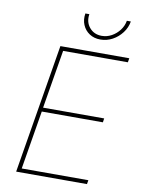

<svg xmlns="http://www.w3.org/2000/svg" viewBox="-99 -997 783 1064"><g transform="rotate(10 292.0 -465.0)"><path d="M67.9 0 188.5 -727.5H576.2L572.3 -704.1H208L153.3 -375H497.1L493.7 -352.5H149.9L95.2 -22.5H470.2L466.3 0ZM399.9 -801.8Q364.3 -801.8 338.1 -819.1Q312 -836.4 299.8 -865.5Q287.6 -894.5 293.5 -929.7H315.9Q308.6 -885.3 334.5 -854.2Q360.4 -823.2 403.8 -823.2Q433.1 -823.2 459.2 -837.6Q485.4 -852.1 503.7 -876.2Q522 -900.4 526.9 -929.7H549.3Q543.5 -894.5 521.5 -865.5Q499.5 -836.4 467.8 -819.1Q436 -801.8 399.9 -801.8Z"/></g></svg>

Font: Inter Thin
Style: Italic
Weight: 250
Italic angle: -9.3988°
Designer: Rasmus Andersson
Foundry: rsms
Version: Version 4.001;git-66647c0bb